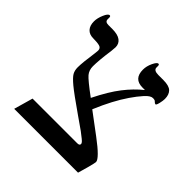

<svg xmlns="http://www.w3.org/2000/svg" viewBox="-160 -716 844 844"><g transform="rotate(45 262.0 -294.5)"><path d="M485.8 -499Q485.8 -487.8 481.7 -470.5Q477.5 -453.1 473.1 -453.1Q468.8 -453.1 462.9 -459Q459.5 -464.8 445.8 -464.8Q431.2 -464.8 411.1 -442.6Q391.1 -420.4 370.6 -390.4Q350.1 -360.4 330.8 -324Q311.5 -287.6 292 -241.2L388.7 -168.9Q467.8 -109.9 467.8 -88.9Q467.8 -83 458 -46.6Q448.2 -10.3 444.8 0H47.9L73.2 -88.9H351.1Q365.2 -88.9 365.2 -98.1Q365.2 -103.5 359.1 -109.6Q353 -115.7 337.9 -127L324.2 -137.7L265.6 -178.7Q187 -233.4 159.4 -256.3Q131.8 -279.3 124 -293.2Q116.2 -307.1 116.2 -326.2Q116.2 -355.5 126 -422.9L127.9 -441.9Q127.9 -457 114.3 -460.9Q100.6 -464.8 74.2 -464.8Q50.3 -464.8 37.1 -479.2Q23.9 -493.7 23.9 -520Q23.9 -540 34.2 -564Q44.4 -587.9 54.2 -587.9Q60.1 -587.9 60.1 -579.1V-568.8Q60.1 -553.2 80.1 -553.2H105Q138.7 -553.2 155.3 -540.8Q171.9 -528.3 171.9 -506.8L169.9 -482.4Q160.2 -414.1 160.2 -377Q160.2 -352.5 174.1 -335.9Q188 -319.3 252 -272Q288.6 -345.7 322.8 -389.6Q356.9 -433.6 396 -464.8H380.9Q326.2 -464.8 326.2 -522Q326.2 -543.9 336.9 -566.4Q347.7 -588.9 356 -588.9Q361.8 -588.9 361.8 -580.1V-570.8Q361.8 -553.2 391.1 -553.2H421.9Q458 -553.2 471.9 -539.3Q485.8 -525.4 485.8 -499Z"/></g></svg>

Font: Times New Roman
Style: Regular
Weight: 400
Designer: Steve Matteson
Foundry: Ascender Corporation
Version: Version 2.00.3